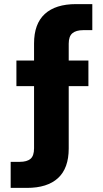

<svg xmlns="http://www.w3.org/2000/svg" viewBox="-20 -749 502 936"><path d="M32 40H76Q111 40 128.5 25.5Q146 11 146 -26V-329H60V-454H146V-537Q146 -633 198.5 -681Q251 -729 351 -729H430V-602H386Q351 -602 333 -587Q315 -572 315 -536V-454H411V-329H315V-25Q315 71 263 119Q211 167 111 167H32Z"/></svg>

Font: Mona Sans ExtraBold
Style: Regular
Weight: 800
Designer: Deni Anggara
Foundry: GitHub
Version: Version 2.000